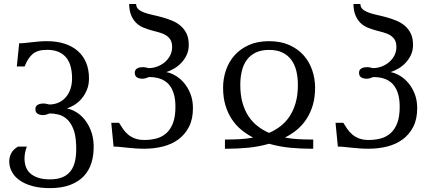

<svg xmlns="http://www.w3.org/2000/svg" viewBox="-20 -736 2193 964"><path d="M450.2 -8.8Q451.7 39.6 439.7 79.6Q427.7 119.6 400.9 148.2Q374 176.8 331.8 192.6Q289.6 208.5 230.5 208.5Q180.2 208.5 142.1 198Q104 187.5 78.4 169.2Q52.7 150.9 39.6 126.5Q26.4 102.1 26.4 74.2Q26.4 53.7 36.1 33.9Q45.9 14.2 70.8 0H114.7Q108.4 17.1 105.7 31.7Q103 46.4 103 59.6Q103.5 113.8 137.7 139.2Q171.9 164.6 230.5 164.6Q267.1 164.6 293 154.1Q318.8 143.6 335 122.3Q351.1 101.1 357.7 68.6Q364.3 36.1 362.3 -8.3Q360.4 -59.6 347.4 -90.6Q334.5 -121.6 315.4 -138.4Q296.4 -155.3 273.4 -160.9Q250.5 -166.5 229 -166.5Q220.2 -162.6 211.9 -160.4Q203.6 -158.2 195.8 -158.2Q180.2 -158.2 168.9 -164.8Q157.7 -171.4 157.7 -188.5Q157.7 -196.3 161.1 -201.7Q164.6 -207 170.2 -210.2Q175.8 -213.4 183.1 -214.8Q190.4 -216.3 198.2 -216.3Q206.1 -216.3 213.4 -214.6Q220.7 -212.9 227.5 -211.4Q252.4 -211.4 273.2 -220.5Q293.9 -229.5 309.3 -246.6Q324.7 -263.7 333.3 -288.1Q341.8 -312.5 341.8 -343.3Q341.8 -374 335.2 -400.1Q328.6 -426.3 313.7 -445.3Q298.8 -464.4 274.7 -475.1Q250.5 -485.8 215.8 -485.8Q191.4 -485.8 173.8 -480.5Q156.2 -475.1 143.6 -464.4Q130.9 -453.6 121.3 -438.2Q111.8 -422.9 103.5 -402.3H64.5L76.2 -518.6Q90.3 -518.6 106 -520.3Q121.6 -522 139.2 -523.9Q156.7 -525.9 175.8 -527.6Q194.8 -529.3 215.8 -529.3Q265.1 -529.3 304.2 -516.6Q343.3 -503.9 370.6 -480Q397.9 -456.1 412.4 -421.4Q426.8 -386.7 426.8 -342.8Q426.8 -310.5 416.3 -284.9Q405.8 -259.3 389.6 -240.5Q373.5 -221.7 353.8 -209.5Q334 -197.3 315.9 -191.4Q338.4 -187.5 361.8 -173.6Q385.3 -159.7 404.3 -136.5Q423.3 -113.3 436 -81.1Q448.7 -48.8 450.2 -8.8Z M705.1 -33.2Q736.3 -33.2 764.6 -40.5Q793 -47.9 814.5 -66.7Q835.9 -85.4 848.4 -117.7Q860.8 -149.9 860.8 -199.2Q860.8 -231.9 855 -255.9Q849.1 -279.8 838.9 -296.6Q828.6 -313.5 815.4 -323.7Q802.2 -334 787.4 -339.6Q772.5 -345.2 757.3 -347.2Q742.2 -349.1 728 -349.1Q719.2 -345.2 710.9 -343Q702.6 -340.8 694.8 -340.8Q679.2 -340.8 668 -347.4Q656.7 -354 656.7 -371.1Q656.7 -378.9 660.2 -384.3Q663.6 -389.6 669.2 -392.8Q674.8 -396 682.1 -397.5Q689.5 -398.9 697.3 -398.9Q705.1 -398.9 712.4 -397.2Q719.7 -395.5 726.6 -394Q748.5 -394 769.5 -401.9Q790.5 -409.7 807.1 -423.6Q823.7 -437.5 834 -457Q844.2 -476.6 844.2 -499.5Q844.2 -523.4 835.2 -537.4Q826.2 -551.3 811.3 -560.1Q796.4 -568.8 777.3 -573.7Q758.3 -578.6 738.5 -584.2Q718.8 -589.8 699.5 -597.7Q680.2 -605.5 664.8 -620.1Q649.4 -634.8 639.4 -657.5Q629.4 -680.2 628.4 -715.8H663.6Q663.6 -699.7 674.8 -689.7Q686 -679.7 704.8 -672.9Q723.6 -666 747.3 -660.9Q771 -655.8 795.7 -648.9Q820.3 -642.1 844 -632.3Q867.7 -622.6 886.5 -606.7Q905.3 -590.8 916.5 -567.6Q927.7 -544.4 927.7 -510.7Q927.7 -481.4 916.5 -458.5Q905.3 -435.5 888.4 -418.5Q871.6 -401.4 851.8 -390.4Q832 -379.4 814.9 -374Q837.4 -370.1 861.1 -356.2Q884.8 -342.3 904.3 -319.3Q923.8 -296.4 936.3 -264.4Q948.7 -232.4 948.7 -192.9Q948.7 -137.7 928.7 -98.9Q908.7 -60.1 875 -35.6Q841.3 -11.2 797.4 -0.2Q753.4 10.7 705.1 10.7Q679.7 10.7 658 9Q636.2 7.3 617.4 5.4Q598.6 3.4 582 1.7Q565.4 0 550.3 0L538.6 -119.6H577.6Q587.4 -103.5 598.1 -87.9Q608.9 -72.3 623.3 -60.3Q637.7 -48.3 657.5 -40.8Q677.2 -33.2 705.1 -33.2Z M1127.4 -35.6Q1154.3 -35.6 1185.8 -37.4Q1217.3 -39.1 1251 -45.4Q1219.2 -61.5 1191.7 -84.2Q1164.1 -106.9 1143.8 -137.7Q1123.5 -168.5 1111.8 -207.5Q1100.1 -246.6 1100.1 -295.9Q1100.1 -341.3 1114.5 -383.5Q1128.9 -425.8 1157.7 -458.3Q1186.5 -490.7 1229.7 -510Q1272.9 -529.3 1331.1 -529.3Q1389.2 -529.3 1432.4 -510Q1475.6 -490.7 1504.4 -458.3Q1533.2 -425.8 1547.6 -383.5Q1562 -341.3 1562 -295.9Q1562 -246.6 1550.3 -207.5Q1538.6 -168.5 1518.3 -137.7Q1498 -106.9 1470.5 -84.2Q1442.9 -61.5 1410.6 -45.4Q1444.3 -39.1 1476.1 -37.4Q1507.8 -35.6 1534.7 -35.6H1552.7V10.7H1534.7Q1491.7 10.7 1438.5 5.9Q1385.3 1 1331.1 -14.2Q1276.9 1 1223.6 5.9Q1170.4 10.7 1127.4 10.7H1109.4V-35.6ZM1331.1 -485.4Q1291.5 -485.4 1264.2 -472.2Q1236.8 -459 1219.5 -435.5Q1202.1 -412.1 1194.3 -379.9Q1186.5 -347.7 1186.5 -309.6Q1186.5 -257.8 1198 -218.5Q1209.5 -179.2 1229 -150.4Q1248.5 -121.6 1274.9 -101.6Q1301.3 -81.5 1331.1 -68.8Q1360.8 -81.5 1387.2 -101.6Q1413.6 -121.6 1433.1 -150.4Q1452.6 -179.2 1464.1 -218.5Q1475.6 -257.8 1475.6 -309.6Q1475.6 -347.7 1467.8 -379.9Q1460 -412.1 1442.6 -435.5Q1425.3 -459 1397.9 -472.2Q1370.6 -485.4 1331.1 -485.4Z M1831.1 -33.2Q1862.3 -33.2 1890.6 -40.5Q1918.9 -47.9 1940.4 -66.7Q1961.9 -85.4 1974.4 -117.7Q1986.8 -149.9 1986.8 -199.2Q1986.8 -231.9 1981 -255.9Q1975.1 -279.8 1964.8 -296.6Q1954.6 -313.5 1941.4 -323.7Q1928.2 -334 1913.3 -339.6Q1898.4 -345.2 1883.3 -347.2Q1868.2 -349.1 1854 -349.1Q1845.2 -345.2 1836.9 -343Q1828.6 -340.8 1820.8 -340.8Q1805.2 -340.8 1793.9 -347.4Q1782.7 -354 1782.7 -371.1Q1782.7 -378.9 1786.1 -384.3Q1789.6 -389.6 1795.2 -392.8Q1800.8 -396 1808.1 -397.5Q1815.4 -398.9 1823.2 -398.9Q1831.1 -398.9 1838.4 -397.2Q1845.7 -395.5 1852.5 -394Q1874.5 -394 1895.5 -401.9Q1916.5 -409.7 1933.1 -423.6Q1949.7 -437.5 1960 -457Q1970.2 -476.6 1970.2 -499.5Q1970.2 -523.4 1961.2 -537.4Q1952.1 -551.3 1937.3 -560.1Q1922.4 -568.8 1903.3 -573.7Q1884.3 -578.6 1864.5 -584.2Q1844.7 -589.8 1825.4 -597.7Q1806.2 -605.5 1790.8 -620.1Q1775.4 -634.8 1765.4 -657.5Q1755.4 -680.2 1754.4 -715.8H1789.6Q1789.6 -699.7 1800.8 -689.7Q1812 -679.7 1830.8 -672.9Q1849.6 -666 1873.3 -660.9Q1897 -655.8 1921.6 -648.9Q1946.3 -642.1 1970 -632.3Q1993.7 -622.6 2012.5 -606.7Q2031.2 -590.8 2042.5 -567.6Q2053.7 -544.4 2053.7 -510.7Q2053.7 -481.4 2042.5 -458.5Q2031.2 -435.5 2014.4 -418.5Q1997.6 -401.4 1977.8 -390.4Q1958 -379.4 1940.9 -374Q1963.4 -370.1 1987.1 -356.2Q2010.7 -342.3 2030.3 -319.3Q2049.8 -296.4 2062.3 -264.4Q2074.7 -232.4 2074.7 -192.9Q2074.7 -137.7 2054.7 -98.9Q2034.7 -60.1 2001 -35.6Q1967.3 -11.2 1923.3 -0.2Q1879.4 10.7 1831.1 10.7Q1805.7 10.7 1783.9 9Q1762.2 7.3 1743.4 5.4Q1724.6 3.4 1708 1.7Q1691.4 0 1676.3 0L1664.6 -119.6H1703.6Q1713.4 -103.5 1724.1 -87.9Q1734.9 -72.3 1749.3 -60.3Q1763.7 -48.3 1783.4 -40.8Q1803.2 -33.2 1831.1 -33.2Z"/></svg>

Font: Arian Grqi
Style: Regular
Weight: 400
Designer: Ruben Hakobyan (Tarumian)
Foundry: Ruben Hakobyan (Tarumian)
Version: Version 1.003